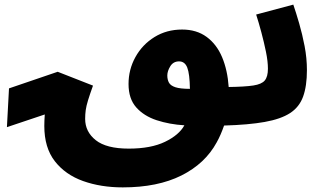

<svg xmlns="http://www.w3.org/2000/svg" viewBox="-20 -540 1360 832"><path d="M919 77Q869 169 766 220.5Q663 272 512 272Q417 272 340 244.5Q263 217 217.5 158.5Q172 100 172 6Q172 -5 172.5 -17.5Q173 -30 174 -44L10 11L19 -157L230 -229L383 -169Q369 -130 361.5 -105.5Q354 -81 351.5 -63Q349 -45 349 -25Q349 31 395 67.5Q441 104 538 104Q634 104 695 74.5Q756 45 779 3Q714 -1 659 -19Q604 -37 570.5 -74.5Q537 -112 537 -176Q537 -239 567 -293Q597 -347 649.5 -379.5Q702 -412 769 -412Q832 -412 875.5 -380Q919 -348 942.5 -292Q966 -236 971 -163Q1041 -164 1077.5 -169.5Q1114 -175 1127.5 -191.5Q1141 -208 1141 -242Q1141 -274 1132.5 -315.5Q1124 -357 1112.5 -400Q1101 -443 1090 -477L1251 -520Q1263 -485 1276.5 -438.5Q1290 -392 1300 -340Q1310 -288 1310 -236Q1310 -167 1293.5 -121.5Q1277 -76 1237 -50Q1197 -24 1127 -11.5Q1057 1 951 4Q944 24 936 42.5Q928 61 919 77ZM705 -213Q705 -195 712 -182Q719 -169 740 -162Q761 -155 803 -155Q802 -220 791.5 -247Q781 -274 756 -274Q731 -274 718 -253Q705 -232 705 -213Z"/></svg>

Font: Noto Sans Arabic Blk
Style: Regular
Weight: 900
Designer: Monotype Design Team, Nadine Chahine, Nizar Qandah and Khaled Hosny
Foundry: Monotype Imaging Inc.
Version: Version 2.012; ttfautohint (v1.8.4.7-5d5b)